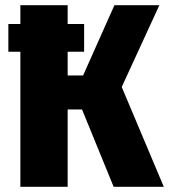

<svg xmlns="http://www.w3.org/2000/svg" viewBox="-20 -715 647 735"><path d="M446 -382 607 0H415L294 -296H239V0H58V-517H12V-623H58V-695H239V-623H302V-517H239V-426H298L418 -695H590Z"/></svg>

Font: Fira Sans Condensed ExtraBold
Style: Regular
Weight: 800
Width: 3
Designer: Carrois Corporate & Edenspiekermann AG
Foundry: Carrois Corporate GbR & Edenspiekermann AG
Version: Version 4.203